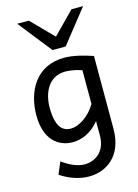

<svg xmlns="http://www.w3.org/2000/svg" viewBox="-146 -859 841 1168"><g transform="rotate(-15 274.5 -275.5)"><path d="M483.4 -471.2C430.2 -488.8 364.3 -507.8 305.2 -507.8C127 -507.8 51.3 -362.3 51.3 -212.4C51.3 -57.1 134.8 2.4 224.6 2.4C278.3 2.4 342.3 -21.5 393.1 -85.4V4.9C393.1 118.2 312 151.4 261.2 151.4C212.9 151.4 165.5 128.4 119.6 95.2L87.9 170.9C139.6 206.1 204.1 229.5 266.1 229.5C374.5 229.5 483.4 159.7 483.4 -12.2ZM393.1 -192.9C350.6 -121.1 283.7 -80.6 234.4 -80.6C181.6 -80.6 141.6 -116.2 141.6 -236.8C141.6 -329.1 183.6 -424.8 290.5 -424.8C320.3 -424.8 362.3 -417 393.1 -405.3ZM83 -781.2 249 -571.3H332L498 -781.2H424.8L290.5 -644.5L156.2 -781.2Z"/></g></svg>

Font: Andika
Style: Regular
Weight: 400
Designer: Victor Gaultney, Annie Olsen, Julie Remington, Don Collingsworth, Eric Hays
Foundry: SIL International
Version: Version 1.000